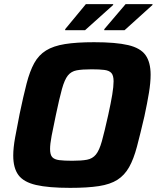

<svg xmlns="http://www.w3.org/2000/svg" viewBox="-20 -900 760 928"><path d="M319 8Q214 8 154 -6Q94 -20 69 -54Q44 -88 44 -148Q44 -185 53 -235Q62 -285 75 -350Q93 -436 108.5 -496Q124 -556 145.5 -595Q167 -634 202.5 -656Q238 -678 294 -687Q350 -696 435 -696Q540 -696 599.5 -682Q659 -668 683.5 -633.5Q708 -599 708 -539Q708 -501 700 -452Q692 -403 678 -338Q658 -252 642 -191.5Q626 -131 604 -92Q582 -53 547.5 -31Q513 -9 458 -0.5Q403 8 319 8ZM329 -123Q374 -123 400.5 -128Q427 -133 443.5 -153Q460 -173 472.5 -218Q485 -263 503 -344Q516 -403 522.5 -442.5Q529 -482 529 -507Q529 -535 518.5 -547Q508 -559 484.5 -562Q461 -565 423 -565Q377 -565 350.5 -560Q324 -555 308 -535Q292 -515 279.5 -470Q267 -425 250 -344Q237 -283 229.5 -243.5Q222 -204 222 -180Q222 -152 232.5 -140.5Q243 -129 266.5 -126Q290 -123 329 -123ZM484 -754V-759L587 -880H717V-876L582 -754ZM295 -754V-759L395 -880H527V-876L391 -754Z"/></svg>

Font: Saira
Style: Bold Italic
Weight: 700
Italic angle: -12°
Designer: Hector Gatti with collaboration of the Omnibus-Type team
Foundry: Omnibus-Type
Version: Version 1.100; ttfautohint (v1.8.3)